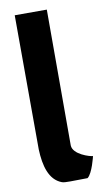

<svg xmlns="http://www.w3.org/2000/svg" viewBox="-102 -991 605 1043"><g transform="rotate(-10 200.5 -469.5)"><path d="M59.5 -199C63 -108.5 83.9 -28.9 151.5 -3C170.5 4.3 209.5 0 293.6 0C322.3 -21.3 343.5 -113 343.5 -113C328.3 -113 235.6 -140.2 234.5 -191V-940H57.5Z"/></g></svg>

Font: Sztylet
Style: Bd
Weight: 700
Foundry: Cannot Into Space Fonts, PlusOne Fonts
Version: Version 0.12